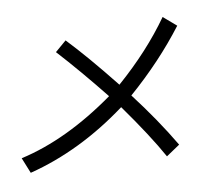

<svg xmlns="http://www.w3.org/2000/svg" viewBox="-56 -860 1112 965"><g transform="rotate(5 499.5 -377.0)"><path d="M250 -636.2Q370.1 -563 539.1 -438Q660.2 -618.7 725.6 -795.9L802.7 -758.8Q726.6 -572.3 603.5 -389.2Q747.1 -278.8 864.3 -164.1L808.6 -100.1Q715.8 -196.3 557.6 -326.2Q370.1 -90.3 133.8 42L82 -26.9Q297.9 -140.1 492.2 -376Q337.9 -489.7 207 -573.2Z"/></g></svg>

Font: UDEV Gothic 35
Style: Regular
Weight: 400
Version: v2.1.0; ttfautohint (v1.8.4.7-5d5b-dirty) -l 6 -r 45 -G 200 